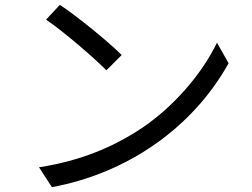

<svg xmlns="http://www.w3.org/2000/svg" viewBox="-20 -753 1040 792"><path d="M170 -672C244 -622 368 -514 419 -463L482 -526C426 -582 298 -686 227 -733ZM194 19C499 -37 771 -220 923 -492L875 -577C817 -455 695 -305 541 -209C445 -149 317 -90 141 -63Z"/></svg>

Font: Spoqa Han Sans Neo Regular
Style: Regular
Weight: 400
Designer: [Spoqa Han Sans Neo] Dong-huui Kim  Younghwa Kang  Yujin Lee  [Noto Sans] Ryoko NISHIZUKA  (kana & ideographs); Paul D. 
Foundry: Spoqa (http://www.spoqa-han-sans.com)
Version: Version 1.000